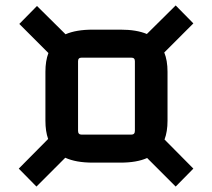

<svg xmlns="http://www.w3.org/2000/svg" viewBox="-20 -745 780 706"><path d="M147 -481Q147 -521 158 -550L51 -657L116 -723L221 -619Q260 -636 321 -636H423Q482 -636 520 -620L626 -725L691 -659L584 -552Q596 -523 596 -481V-301Q596 -261 585 -232L691 -125L626 -59L521 -164Q483 -147 423 -147H321Q259 -147 220 -165L114 -59L49 -125L157 -234Q147 -262 147 -301ZM280 -533Q267 -533 267 -520V-264Q267 -250 280 -250H463Q476 -250 476 -264V-520Q476 -533 463 -533Z"/></svg>

Font: Kdam Thmor Pro
Style: Regular
Weight: 400
Designer: Sovichet Tep, Longdey Hak
Foundry: Anagata Design
Version: Version 1.003; ttfautohint (v1.8.4.7-5d5b)